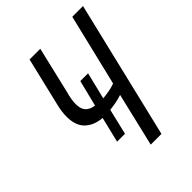

<svg xmlns="http://www.w3.org/2000/svg" viewBox="-198 -803 912 912"><g transform="rotate(-45 258.5 -346.5)"><path d="M279 0 343 -270Q323 -263 301.5 -259Q280 -255 260 -253L229 -123H176L207 -251Q152 -256 121 -286.5Q90 -317 90 -377Q90 -393 92.5 -411.5Q95 -430 100 -450L158 -693H230L175 -460Q163 -418 163 -389Q163 -356 177.5 -339.5Q192 -323 223 -318L256 -450H308L275 -315Q297 -317 318.5 -321Q340 -325 358 -332L445 -693H517L351 0Z"/></g></svg>

Font: Ubuntu Sans Condensed
Style: Italic
Weight: 400
Width: 3
Italic angle: -13.5°
Designer: Dalton Maag Ltd
Foundry: Dalton Maag Ltd
Version: Version 1.006; ttfautohint (v1.8.4.7-5d5b)